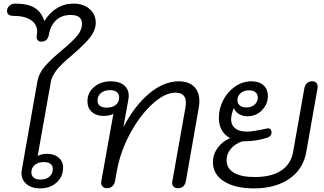

<svg xmlns="http://www.w3.org/2000/svg" viewBox="-20 -1035 1797 1065"><path d="M99 -76Q99 -81 101 -93L187 -581Q196 -630 230.5 -669Q265 -708 329 -761Q383 -806 409 -837.5Q435 -869 435 -904Q435 -927 419.5 -939.5Q404 -952 372 -952Q323 -952 291.5 -923Q260 -894 251 -842Q248 -824 237.5 -814Q227 -804 210 -804Q197 -804 190 -811Q183 -818 183 -830L186 -859Q186 -901 151 -924Q116 -947 53 -947Q37 -947 28 -954Q19 -961 19 -974Q19 -991 32 -1003Q45 -1015 65 -1015Q133 -1015 171.5 -992Q210 -969 226 -918Q254 -964 295.5 -989.5Q337 -1015 388 -1015Q442 -1015 476.5 -985.5Q511 -956 511 -909Q511 -870 483.5 -832.5Q456 -795 382 -731Q315 -675 291 -642.5Q267 -610 262 -581L189 -170Q197 -175 211.5 -178.5Q226 -182 240 -182Q280 -182 305 -161Q330 -140 330 -105Q330 -55 294 -22.5Q258 10 202 10Q156 10 127.5 -13.5Q99 -37 99 -76ZM273 -99Q273 -116 260 -126Q247 -136 223 -136Q192 -136 173 -120Q154 -104 154 -78Q154 -60 167 -49.5Q180 -39 205 -39Q236 -39 254.5 -55.5Q273 -72 273 -99Z M541 -22 542 -30 609 -404Q600 -398 585 -395Q570 -392 555 -392Q514 -392 489.5 -414Q465 -436 465 -474Q465 -521 502 -552.5Q539 -584 595 -584Q641 -584 667.5 -562.5Q694 -541 694 -504Q694 -492 692 -483L665 -333H666Q730 -453 810 -518.5Q890 -584 972 -584Q1026 -584 1056 -555Q1086 -526 1086 -473Q1086 -456 1082 -435L1011 -30Q1007 -10 995.5 -0.5Q984 9 967 9Q952 9 943.5 1Q935 -7 935 -21Q935 -27 936 -30L1008 -435Q1011 -452 1011 -465Q1011 -521 954 -521Q894 -521 825 -458Q756 -395 701.5 -294Q647 -193 628 -86L618 -30Q614 -11 602.5 -1Q591 9 573 9Q559 9 550 0.5Q541 -8 541 -22ZM641 -495Q641 -514 628 -524.5Q615 -535 590 -535Q559 -535 540 -519Q521 -503 521 -478Q521 -438 573 -438Q604 -438 622.5 -453.5Q641 -469 641 -495Z M1161 -135Q1161 -178 1187 -214.5Q1213 -251 1257 -269Q1227 -284 1210.5 -312.5Q1194 -341 1194 -381Q1194 -432 1218 -479Q1242 -526 1284 -555Q1326 -584 1375 -584Q1417 -584 1441.5 -562Q1466 -540 1466 -503Q1466 -457 1433 -423.5Q1400 -390 1353 -390Q1328 -390 1307.5 -401.5Q1287 -413 1278 -433H1276Q1270 -419 1266 -402.5Q1262 -386 1262 -373Q1262 -341 1284.5 -323Q1307 -305 1349 -305Q1370 -305 1395.5 -309.5Q1421 -314 1441 -318Q1461 -323 1467 -323Q1476 -323 1481 -317.5Q1486 -312 1486 -301Q1486 -288 1479.5 -281.5Q1473 -275 1462 -271Q1430 -261 1398.5 -256Q1367 -251 1324 -251Q1286 -239 1261.5 -211Q1237 -183 1237 -146Q1237 -101 1277 -77Q1317 -53 1393 -53Q1486 -53 1540 -89Q1594 -125 1606 -193L1668 -544Q1671 -562 1682 -573Q1693 -584 1711 -584Q1727 -584 1734.5 -576Q1742 -568 1742 -554Q1742 -547 1741 -544L1679 -193Q1662 -96 1584.5 -43Q1507 10 1388 10Q1284 10 1222.5 -29Q1161 -68 1161 -135ZM1410 -494Q1410 -512 1397.5 -523Q1385 -534 1362 -534Q1333 -534 1315 -518.5Q1297 -503 1297 -480Q1297 -461 1310 -450Q1323 -439 1346 -439Q1374 -439 1392 -454.5Q1410 -470 1410 -494Z"/></svg>

Font: Kodchasan
Style: Italic
Weight: 400
Italic angle: -10°
Version: Version 1.000; ttfautohint (v1.6)